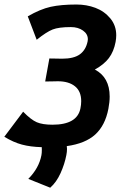

<svg xmlns="http://www.w3.org/2000/svg" viewBox="-25 -666 563 872"><path d="M199.2 -400.4Q218.8 -400.4 232.4 -399.9Q246.1 -399.4 256.8 -399.4Q310.5 -399.4 337.9 -419.4Q365.2 -439.5 373 -478.5Q374 -485.4 374 -487.8Q374 -511.7 351.8 -527.3Q329.6 -543 296.9 -543Q241.7 -543 213.9 -532Q186 -521 141.6 -485.4L101.1 -591.8Q157.7 -624.5 204.8 -635Q252 -645.5 322.3 -645.5Q368.2 -645.5 408.4 -630.4Q448.7 -615.2 475.8 -582.8Q502.9 -550.3 502.9 -505.9Q502.9 -491.7 500 -475.6Q491.7 -431.6 469.5 -402.3Q447.3 -373 405.8 -350.1Q473.1 -314.9 473.1 -227.5Q473.1 -202.6 467.3 -171.9Q452.6 -96.2 407.7 -55.2Q362.8 -14.2 278.3 -2.4Q279.3 5.4 279.3 10.3Q279.3 23.9 276.4 38.1Q268.6 79.1 250 120.4Q231.4 161.6 203.1 186.5L103.5 146.5Q151.9 97.7 163.1 39.1Q165 29.3 165 14.6Q165 12.2 164.8 8.3Q164.6 4.4 164.6 2.4Q113.3 1 74.7 -9.3Q36.1 -19.5 -5.4 -44.9L80.1 -158.7Q115.7 -122.1 142.1 -110.8Q168.5 -99.6 213.4 -99.6Q325.7 -99.6 340.3 -173.8Q343.8 -190.4 343.8 -206.5Q343.8 -251.5 315.4 -274.2Q287.1 -296.9 237.8 -296.9Q227.5 -296.9 213.4 -296.4Q199.2 -295.9 180.2 -295.9Z"/></svg>

Font: Fantasque Sans Mono
Style: Bold Italic
Weight: 700
Italic angle: -11°
Monospace: yes
Designer: Jany Belluz
Version: Version 1.7.1